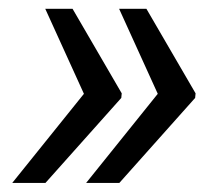

<svg xmlns="http://www.w3.org/2000/svg" viewBox="-20 -483 499 429"><path d="M307.1 -463.4 417 -274.4 416 -264.2 246.6 -74.2H172.4L332.5 -273.4L246.1 -463.4ZM142.1 -463.4 252 -274.4 251 -264.2 81.5 -74.2H7.3L167.5 -273.4L81.1 -463.4Z"/></svg>

Font: TypoPRO Roboto
Style: Italic
Weight: 400
Italic angle: -12°
Designer: Google
Version: Version 2.136; 2016